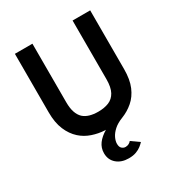

<svg xmlns="http://www.w3.org/2000/svg" viewBox="-216 -842 1143 1228"><g transform="rotate(-30 356.0 -228.0)"><path d="M376 243.5Q321.5 243.5 287.5 214Q253.5 184.5 253.5 136Q253.5 97 276.2 66.2Q299 35.5 339.5 12Q338 12 336.8 12Q335.5 12 333.5 12Q286.5 10 240.8 -5.5Q195 -21 160.5 -52Q122.5 -86 100.2 -139Q78 -192 78 -267V-700H207.5V-267Q207.5 -224 217.5 -194Q227.5 -164 247 -145.5Q266 -128.5 293.2 -120.5Q320.5 -112.5 356 -112.5Q400.5 -112.5 433.8 -126Q467 -139.5 485.5 -173.2Q504 -207 504 -267V-700H634V-267Q634 -189.5 612 -137.8Q590 -86 552.2 -53.5Q514.5 -21 467 -2.5Q427 13 402.5 35.2Q378 57.5 366.8 81.2Q355.5 105 355.5 125Q355.5 149 367.5 159.5Q379.5 170 393.5 170Q408 170 418.8 164Q429.5 158 435.5 150L494 191.5Q484 202.5 468.8 214.5Q453.5 226.5 430.8 235Q408 243.5 376 243.5Z"/></g></svg>

Font: Undotted
Style: Bold
Weight: 700
Designer: Delve Withrington, Dave Bailey, Thomas Jockin
Foundry: Delve Fonts LLC
Version: Version 4.000